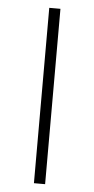

<svg xmlns="http://www.w3.org/2000/svg" viewBox="-52 -736 376 768"><g transform="rotate(5 136.0 -352.0)"><path d="M114.3 0V-704.1H159.2V0Z"/></g></svg>

Font: Gothic A1 ExtraLight
Style: Regular
Weight: 275
Designer: HanYang I&C Co.,Ltd.
Foundry: HanYang I&C Co.,Ltd.
Version: Version 2.50